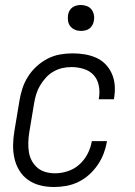

<svg xmlns="http://www.w3.org/2000/svg" viewBox="-20 -742 540 770"><path d="M197 8Q168 8 141.5 1.5Q115 -5 93.5 -20Q72 -35 58 -57.5Q44 -80 38 -106.5Q32 -133 32.5 -161Q33 -189 38 -218L58 -338Q62 -363 70 -387.5Q78 -412 92.5 -435Q107 -458 127.5 -476.5Q148 -495 171.5 -507Q195 -519 220.5 -523.5Q246 -528 271 -528Q296 -528 320 -524Q344 -520 365.5 -510.5Q387 -501 403 -484.5Q419 -468 428.5 -446.5Q438 -425 440 -401Q442 -377 438 -352L437 -344H376L377 -350Q381 -375 376 -399.5Q371 -424 355.5 -441Q340 -458 316 -465.5Q292 -473 267 -473Q248 -473 230 -469Q212 -465 194.5 -455Q177 -445 164 -430.5Q151 -416 141 -399.5Q131 -383 125.5 -365Q120 -347 117 -329L97 -209Q94 -189 93.5 -169.5Q93 -150 96 -131.5Q99 -113 108 -96.5Q117 -80 131 -68.5Q145 -57 163 -52Q181 -47 201 -47Q226 -47 252 -55.5Q278 -64 298.5 -82.5Q319 -101 331.5 -125.5Q344 -150 348 -175V-176H409V-175Q405 -151 396 -127Q387 -103 372 -81Q357 -59 337.5 -41.5Q318 -24 294.5 -12.5Q271 -1 246 3.5Q221 8 197 8ZM305 -618Q292 -618 281 -622.5Q270 -627 262.5 -636Q255 -645 253 -657.5Q251 -670 253 -683Q254 -691 259 -699.5Q264 -708 271.5 -713Q279 -718 287.5 -720Q296 -722 304 -722Q317 -722 328.5 -717.5Q340 -713 347 -704Q354 -695 356.5 -682.5Q359 -670 356 -657Q355 -649 350 -640.5Q345 -632 338 -627Q331 -622 322 -620Q313 -618 305 -618Z"/></svg>

Font: Iosevka Term Curly Lt Obl
Style: Regular
Weight: 300
Italic angle: -9°
Designer: Belleve Invis
Foundry: Belleve Invis
Version: Version 32.3.0